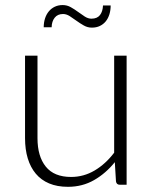

<svg xmlns="http://www.w3.org/2000/svg" viewBox="-20 -712 590 740"><path d="M76.5 0ZM124.5 -497.5V-179.5Q124.5 -109.5 156.5 -69.8Q188.5 -30 254 -30Q302.5 -30 344.5 -54.8Q386.5 -79.5 420 -123.5V-497.5H468V0H441.5Q429 0 427 -13L422.5 -87Q388 -44 342.8 -18Q297.5 8 242 8Q200.5 8 169.5 -5Q138.5 -18 118 -42.5Q97.5 -67 87 -101.5Q76.5 -136 76.5 -179.5V-497.5ZM332.5 -640Q354.5 -640 365.2 -653.8Q376 -667.5 377 -691H406.5Q406.5 -673 401.8 -657.2Q397 -641.5 387.8 -630Q378.5 -618.5 365 -612Q351.5 -605.5 334 -605.5Q317.5 -605.5 303 -613.8Q288.5 -622 275 -631.8Q261.5 -641.5 248.8 -649.8Q236 -658 223 -658Q202 -658 190.8 -643.8Q179.5 -629.5 179 -607H148.5Q148.5 -625 153.5 -640.8Q158.5 -656.5 168 -668Q177.5 -679.5 191 -686Q204.5 -692.5 221.5 -692.5Q238.5 -692.5 253 -684.2Q267.5 -676 280.8 -666.2Q294 -656.5 306.8 -648.2Q319.5 -640 332.5 -640Z"/></svg>

Font: Lato Light
Style: Regular
Weight: 300
Designer: Lukasz Dziedzic
Foundry: tyPoland Lukasz Dziedzic
Version: Version 2.007; 2014-02-27